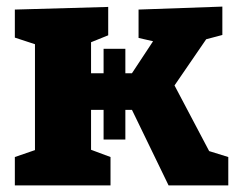

<svg xmlns="http://www.w3.org/2000/svg" viewBox="-20 -562 720 582"><path d="M25 0V-86L86 -107V-428L25 -448V-533L308 -541V-455L256 -434V-340H294V-414H360V-340H380L444 -437L400 -447V-533L654 -542V-456L605 -443L509 -303L614 -104L672 -86V0H491L380 -229H360V-139H294V-229H256V-108L315 -86V0Z"/></svg>

Font: Bitter ExtraBold
Style: Regular
Weight: 800
Designer: Sol Matas, and Bitter project Authors
Foundry: Sol Matas
Version: Version 2.001